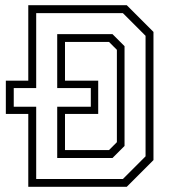

<svg xmlns="http://www.w3.org/2000/svg" viewBox="-20 -720 652 740"><path d="M89 0V-281H2.5V-409H89V-700H468.5L571.5 -597V-103L468.5 0ZM119.5 -30H453.5L541 -117.5V-582L453.5 -669.5H119.5V-380.5H33V-308.5H119.5ZM200.5 -111V-308.5H330V-380.5H200.5V-588.5H413.5L460 -542V-157.5L413.5 -111ZM230.5 -141.5H400L430.5 -172V-528L400 -558.5H230.5V-409H358.5V-281H230.5Z"/></svg>

Font: Tourney Thin Light
Style: Regular
Weight: 300
Version: Version 1.015